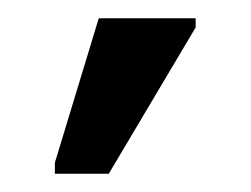

<svg xmlns="http://www.w3.org/2000/svg" viewBox="-20 -796 274 210"><path d="M40 -606V-618L88 -776H194V-766L99 -606Z"/></svg>

Font: Noto Sans
Style: Regular
Weight: 400
Designer: Monotype Design Team
Foundry: Monotype Imaging Inc.
Version: Version 2.007